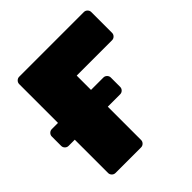

<svg xmlns="http://www.w3.org/2000/svg" viewBox="-203 -844 987 987"><g transform="rotate(-45 291.0 -350.0)"><path d="M82 0Q71 0 63 -8Q55 -16 55 -27V-673Q55 -684 63 -692Q71 -700 82 -700H552Q563 -700 571 -692Q579 -684 579 -673V-522Q579 -511 571 -503Q563 -495 552 -495H295V-27Q295 -16 287 -8Q279 0 268 0ZM10 -269Q-1 -269 -9 -277Q-17 -285 -17 -296V-364Q-17 -375 -9 -383Q-1 -391 10 -391H385Q396 -391 404 -383Q412 -375 412 -364V-296Q412 -285 404 -277Q396 -269 385 -269Z"/></g></svg>

Font: Rubik Black
Style: Regular
Weight: 900
Designer: Hubert and Fischer
Foundry: Hubert and Fischer
Version: Version 2.300;gftools[0.9.30]